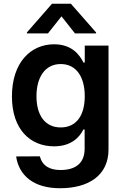

<svg xmlns="http://www.w3.org/2000/svg" viewBox="-20 -789 665 1025"><path d="M300.4 215.9C451.7 215.9 559.3 148.4 559.3 8.9V-545.5H432.5V-455.3H425.4C405.9 -494.7 365.1 -552.6 268.8 -552.6C142.8 -552.6 43.7 -453.8 43.7 -274.5C43.7 -96.6 142.8 -7.8 268.5 -7.8C361.9 -7.8 405.5 -57.9 425.4 -98H431.8V5.3C431.8 85.6 378.9 118.6 303.6 118.6C245.7 118.6 206.7 97.3 192.5 45.5L66.1 46.2C81.3 148.8 160.5 215.9 300.4 215.9ZM123.6 -610.8H236.2L308.2 -701.7L380.3 -610.8H492.9V-615.8L358.3 -769.2H257.8L123.6 -615.8ZM174.7 -275.2C174.7 -374.3 218.8 -447.1 304.3 -447.1C387.1 -447.1 432.5 -378.6 432.5 -275.2C432.5 -171.2 386.4 -108.7 304.3 -108.7C219.5 -108.7 174.7 -174.7 174.7 -275.2Z"/></svg>

Font: Margiela Sans Semi Bold
Style: Regular
Weight: 600
Designer: Stefan Endress, Andreas Faust
Version: Version 1.100;FEAKit 1.0